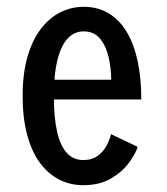

<svg xmlns="http://www.w3.org/2000/svg" viewBox="-20 -532 490 563"><path d="M120.4 -298.1H306.1Q306.1 -330 298.9 -362.9Q291.6 -395.8 273.9 -417.9Q256.1 -440 225.1 -440Q198.7 -440 179.2 -419.9Q159.6 -399.9 148.8 -357.6Q138 -315.4 138 -248.9Q138 -187.1 147.4 -145.7Q156.9 -104.3 176 -83.5Q195.1 -62.7 224.1 -62.7Q249.9 -62.7 266.7 -75.2Q283.5 -87.7 292.8 -105.5Q302 -123.2 305.6 -138.6L383.7 -101.4Q377.4 -81 358.1 -54.7Q338.9 -28.4 305.7 -8.7Q272.4 11 224.1 11Q186.1 11 153.7 -5.4Q121.3 -21.7 97.2 -54.4Q73.1 -87 59.8 -136.1Q46.4 -185.1 46.4 -250.6Q46.4 -316.3 60.6 -365.4Q74.8 -414.4 99.6 -447Q124.5 -479.6 156.7 -495.8Q188.9 -512 225 -512Q267.1 -512 298.7 -492.9Q330.4 -473.8 351.6 -438.4Q372.9 -402.9 383.6 -352.8Q394.3 -302.6 394.3 -240.4H120.4Z"/></svg>

Font: League Mono Thin Condensed
Style: Regular
Weight: 100
Width: 1
Designer: Tyler Finck
Foundry: The League of Moveable Type / Tyler Finck
Version: Version 2.300;RELEASE